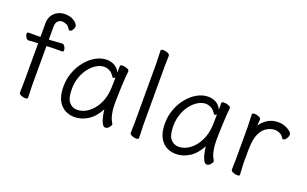

<svg xmlns="http://www.w3.org/2000/svg" viewBox="-83 -1090 2379 1490"><g transform="rotate(20 1106.5 -345.0)"><path d="M127 -423H114Q92 -423 79.5 -421.5Q67 -420 50 -419H49Q37 -419 27 -434Q17 -449 17 -462Q17 -476 29 -476H103L127 -477V-589Q127 -628 144 -654.5Q161 -681 188.5 -694.5Q216 -708 245 -708Q282 -708 306 -697Q330 -686 342.5 -671.5Q355 -657 355 -646Q355 -631 345 -615.5Q335 -600 324 -600Q316 -600 309 -611Q298 -632 279 -639.5Q260 -647 244 -647Q225 -647 210 -632Q195 -617 195 -585V-479L216 -480Q228 -481 245.5 -482Q263 -483 279 -484.5Q295 -486 302 -486H303Q316 -486 325.5 -471Q335 -456 335 -443Q335 -428 323 -428Q316 -428 298 -428Q280 -428 260 -428Q240 -428 227 -427L195 -426V-105Q195 -74 196.5 -45Q198 -16 198 1Q198 11 178 11Q162 11 143.5 3.5Q125 -4 125 -17Q125 -29 126 -59.5Q127 -90 127 -116Z M859 -457Q856 -435 853.5 -398.5Q851 -362 849.5 -321.5Q848 -281 847 -246Q846 -211 846 -193Q846 -179 847.5 -151.5Q849 -124 856.5 -93Q864 -62 881 -35Q883 -31 883 -29Q883 -18 869.5 -2.5Q856 13 839 13Q824 13 812.5 -8.5Q801 -30 794.5 -60.5Q788 -91 785 -118Q748 -48 695.5 -15Q643 18 587 18Q514 18 470 -31.5Q426 -81 426 -175Q426 -239 447 -295Q468 -351 503.5 -394Q539 -437 583 -461.5Q627 -486 673 -486Q708 -486 737 -470.5Q766 -455 783 -420V-475Q783 -485 804 -485Q821 -485 840 -478Q859 -471 859 -459ZM782 -380Q773 -371 765 -371Q761 -371 758 -375Q741 -404 718.5 -416Q696 -428 673 -428Q642 -428 610.5 -409.5Q579 -391 552.5 -357.5Q526 -324 510 -278.5Q494 -233 494 -180Q494 -104 520 -73Q546 -42 586 -42Q634 -42 677 -73.5Q720 -105 748.5 -161Q777 -217 780 -291Q781 -305 781 -330Q781 -355 782 -380Z M1042 -590Q1042 -600 1041 -621Q1040 -642 1039.5 -664Q1039 -686 1039 -697Q1039 -702 1045 -704.5Q1051 -707 1059 -707Q1076 -707 1094.5 -699.5Q1113 -692 1113 -679Q1113 -671 1112.5 -654.5Q1112 -638 1111.5 -620Q1111 -602 1111 -590V-105Q1111 -99 1112 -78Q1113 -57 1113.5 -34Q1114 -11 1114 1Q1114 6 1108 8.5Q1102 11 1094 11Q1078 11 1059 3.5Q1040 -4 1040 -17Q1040 -25 1040.5 -43.5Q1041 -62 1041.5 -80Q1042 -98 1042 -105Z M1697 -457Q1694 -435 1691.5 -398.5Q1689 -362 1687.5 -321.5Q1686 -281 1685 -246Q1684 -211 1684 -193Q1684 -179 1685.5 -151.5Q1687 -124 1694.5 -93Q1702 -62 1719 -35Q1721 -31 1721 -29Q1721 -18 1707.5 -2.5Q1694 13 1677 13Q1662 13 1650.5 -8.5Q1639 -30 1632.5 -60.5Q1626 -91 1623 -118Q1586 -48 1533.5 -15Q1481 18 1425 18Q1352 18 1308 -31.5Q1264 -81 1264 -175Q1264 -239 1285 -295Q1306 -351 1341.5 -394Q1377 -437 1421 -461.5Q1465 -486 1511 -486Q1546 -486 1575 -470.5Q1604 -455 1621 -420V-475Q1621 -485 1642 -485Q1659 -485 1678 -478Q1697 -471 1697 -459ZM1620 -380Q1611 -371 1603 -371Q1599 -371 1596 -375Q1579 -404 1556.5 -416Q1534 -428 1511 -428Q1480 -428 1448.5 -409.5Q1417 -391 1390.5 -357.5Q1364 -324 1348 -278.5Q1332 -233 1332 -180Q1332 -104 1358 -73Q1384 -42 1424 -42Q1472 -42 1515 -73.5Q1558 -105 1586.5 -161Q1615 -217 1618 -291Q1619 -305 1619 -330Q1619 -355 1620 -380Z M1877 -367Q1877 -377 1876 -398Q1875 -419 1874.5 -441Q1874 -463 1874 -474Q1874 -484 1894 -484Q1910 -484 1928.5 -476.5Q1947 -469 1947 -456Q1947 -446 1945.5 -434Q1944 -422 1944 -405Q1964 -438 2001 -462Q2038 -486 2090 -486Q2120 -486 2146 -476Q2172 -466 2188.5 -452Q2205 -438 2205 -426Q2205 -410 2193.5 -392Q2182 -374 2169 -374Q2161 -374 2155 -384Q2145 -403 2123.5 -412Q2102 -421 2087 -421Q2045 -421 2009.5 -395Q1974 -369 1957 -315Q1950 -293 1947 -266Q1944 -239 1943.5 -201Q1943 -163 1943 -106Q1943 -75 1945.5 -46Q1948 -17 1948 0Q1948 10 1928 10Q1912 10 1893.5 2.5Q1875 -5 1875 -18Q1875 -26 1875.5 -44.5Q1876 -63 1876.5 -81Q1877 -99 1877 -106Z"/></g></svg>

Font: QiushuiShotai
Style: Regular
Weight: 600
Designer: Fontworks Inc.
Foundry: Fontworks Inc.
Version: Version 1.250